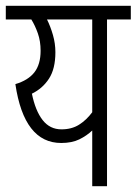

<svg xmlns="http://www.w3.org/2000/svg" viewBox="-20 -642 471 662"><path d="M431 -622V-575H349V0H298V-192Q279 -174 253.5 -161.5Q228 -149 191 -149Q63 -149 33 -352Q77 -365 98.5 -392.5Q120 -420 120 -467Q120 -500 110.5 -527Q101 -554 88 -575H0V-622ZM90 -319Q102 -260 127 -228Q152 -196 192 -196Q227 -196 252.5 -212Q278 -228 298 -255V-575H142Q154 -551 162.5 -521.5Q171 -492 171 -462Q171 -405 149 -371Q127 -337 90 -319Z"/></svg>

Font: Noto Sans ExtraCondensed Light
Style: Regular
Weight: 300
Width: 2
Designer: Monotype Design Team
Foundry: Monotype Imaging Inc.
Version: Version 2.013; ttfautohint (v1.8.4.7-5d5b)